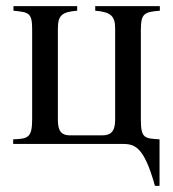

<svg xmlns="http://www.w3.org/2000/svg" viewBox="-20 -470 565 627"><path d="M502 -450H291V-435C342 -431 356 -417 356 -378V-78C356 -39 340 -28 314 -28H209C183 -28 169 -39 169 -78V-376C169 -420 182 -431 232 -435V-450H24V-435C73 -430 85 -429 85 -375V-82C85 -20 72 -17 23 -15V0H374C416 0 448 0 486 137H501V-15C452 -18 440 -18 440 -80V-372C440 -426 451 -431 502 -435Z"/></svg>

Font: XITS Math
Style: Regular
Weight: 400
Designer: MicroPress Inc., with final additions and corrections provided by Coen Hoffman, Elsevier (retired)
Version: Version 1.302